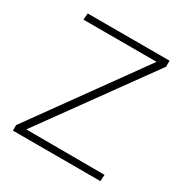

<svg xmlns="http://www.w3.org/2000/svg" viewBox="-129 -619 685 719"><g transform="rotate(30 214.0 -260.0)"><path d="M24 -24 361 -492H45L47 -520H401V-494L65 -29L404 -28L402 0H24Z"/></g></svg>

Font: Murecho Thin ExtraLight
Style: Regular
Weight: 250
Version: Version 1.010